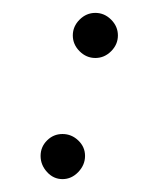

<svg xmlns="http://www.w3.org/2000/svg" viewBox="-20 -278 243 298"><path d="M128 -188Q114 -188 103.5 -198.5Q93 -209 93 -223Q93 -237 103.5 -247.5Q114 -258 128 -258Q142 -258 152.5 -247.5Q163 -237 163 -223Q163 -209 152.5 -198.5Q142 -188 128 -188ZM77 0Q63 0 53 -11Q43 -22 43 -36Q43 -50 53 -60Q63 -70 77 -70Q91 -70 101.5 -60Q112 -50 112 -36Q112 -22 101.5 -11Q91 0 77 0Z"/></svg>

Font: Ms Madi
Style: Regular
Weight: 400
Designer: Robert E. Leuschke
Foundry: Robert E. Leuschke
Version: Version 1.010; ttfautohint (v1.8.3)